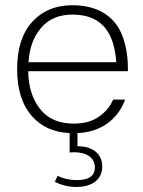

<svg xmlns="http://www.w3.org/2000/svg" viewBox="-20 -515 560 750"><path d="M479.5 -236.8V-249C479.5 -294.4 472.7 -335.4 459 -372.6C431.6 -446.8 367.7 -494.6 262.7 -494.6C197.8 -494.6 145.5 -473.1 106 -429.7C66.4 -386.2 46.9 -324.7 46.9 -245.1C46.9 -166 66.4 -104.5 105.5 -60.5C141.6 -20 190.4 2 252 4.9V80.6C257.8 80.1 264.2 79.6 269.5 79.6C318.8 79.6 350.6 102.1 350.6 138.7C350.6 171.9 327.1 188.5 280.3 188.5C251.5 188.5 226.1 182.6 205.1 171.4L194.3 195.3C220.2 208.5 248 215.3 278.8 215.3C340.8 215.3 379.4 185.1 379.4 135.7C379.4 86.4 342.8 56.2 282.7 56.2V4.9C326.7 2.9 364.3 -8.8 395 -29.8C429.2 -52.7 453.6 -85 468.8 -126H421.9C411.6 -101.1 394 -79.1 368.2 -60.5C342.3 -41.5 309.1 -32.2 268.1 -32.2C210 -32.2 166 -51.3 136.2 -89.8C106.4 -127.9 90.8 -176.8 90.3 -236.8ZM91.3 -272C94.7 -326.7 110.8 -371.6 140.6 -406.2C169.9 -440.9 210.9 -458 263.2 -458C387.2 -458 427.2 -375 434.1 -272Z"/></svg>

Font: Estedad ExtraLight
Style: Regular
Weight: 200
Designer: Amin Abedi
Version: Version 7.3